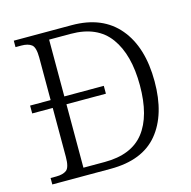

<svg xmlns="http://www.w3.org/2000/svg" viewBox="-105 -817 914 921"><g transform="rotate(-15 352.0 -357.0)"><path d="M43 0V-32H71Q105 -32 122.5 -45.5Q140 -59 140 -111V-354H38V-393H140V-604Q140 -655 122.5 -668.5Q105 -682 72 -682H43V-714H331Q483 -714 564 -617.5Q645 -521 645 -351Q645 -186 568 -93Q491 0 333 0ZM314 -39Q447 -39 509.5 -118.5Q572 -198 572 -351Q572 -503 509.5 -589Q447 -675 315 -675H208V-393H404V-354H208V-39Z"/></g></svg>

Font: Noto Serif Sinhala Light
Style: Regular
Weight: 300
Designer: Jelle Bosma - Monotype Design Team
Foundry: Monotype Imaging Inc.
Version: Version 2.007; ttfautohint (v1.8.4.7-5d5b)